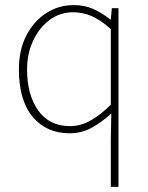

<svg xmlns="http://www.w3.org/2000/svg" viewBox="-20 -510 580 752"><path d="M414 222V32L416 -66Q383 -35 342.5 -11.5Q302 12 252 12Q162 12 108 -52.5Q54 -117 54 -238Q54 -315 83.5 -371.5Q113 -428 161.5 -459Q210 -490 268 -490Q312 -490 345 -475Q378 -460 412 -434H414L418 -478H444V222ZM254 -16Q296 -16 335 -38Q374 -60 414 -100V-396Q374 -432 339 -447Q304 -462 266 -462Q215 -462 174.5 -432Q134 -402 110 -351Q86 -300 86 -238Q86 -139 129.5 -77.5Q173 -16 254 -16Z"/></svg>

Font: Source Sans 3 Variable
Style: Regular
Weight: 200
Designer: Paul D. Hunt
Foundry: Adobe Systems Incorporated
Version: Version 3.026